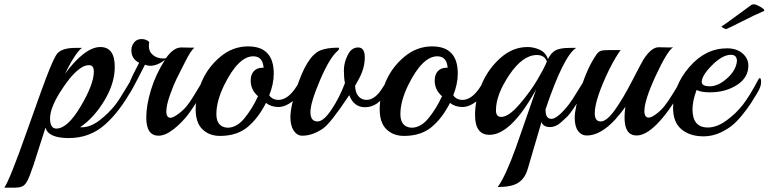

<svg xmlns="http://www.w3.org/2000/svg" viewBox="-142 -622 3563 890"><path d="M473 -214Q413 -104 343 -43Q273 18 177 18Q81 18 69 -31L13 144Q-7 203 -17.5 220.5Q-28 238 -41 243Q-54 248 -74 248H-122Q-96 210 -17 -14.5Q62 -239 87.5 -301Q113 -363 125 -376Q149 -400 208 -400H238Q209 -380 159 -280Q252 -404 323 -404Q390 -404 390 -312Q390 -236 342 -156Q294 -76 229 -32H237Q278 -32 320.5 -65Q363 -98 394 -138Q411 -160 442 -212.5Q473 -265 475 -265Q483 -265 483 -248Q483 -231 473 -214ZM278 -319Q275 -320 269 -320Q248 -320 223 -300Q182 -268 136 -194Q90 -120 90 -73Q90 -26 119 -26Q171 -26 232 -129Q293 -232 293 -290Q293 -315 278 -319Z M698 -402 749 -401H759Q744 -390 716.5 -336Q689 -282 675.5 -254.5Q662 -227 645.5 -180.5Q629 -134 629 -105Q629 -76 649 -76Q662 -77 685.5 -94.5Q709 -112 724.5 -131.5Q740 -151 758.5 -181.5Q777 -212 790.5 -234.5Q804 -257 806 -257Q813 -257 813 -238.5Q813 -220 803 -203Q760 -132 732 -94Q704 -56 664.5 -24.5Q625 7 593 7Q536 7 536 -77Q536 -134 558 -206Q580 -278 623 -345Q588 -317 553 -317Q542 -317 530 -322Q459 -182 453.5 -182Q448 -182 448 -198.5Q448 -215 460.5 -244.5Q473 -274 487.5 -301Q502 -328 503 -331Q467 -349 467 -389Q467 -409 479.5 -425Q492 -441 514 -441Q536 -441 550 -427Q548 -421 548 -409Q548 -382 567.5 -366.5Q587 -351 615 -351Q623 -351 627 -352Q662 -402 698 -402Z M1247 -246Q1250 -252 1253 -252Q1259 -252 1259 -237Q1259 -189 1220.5 -157.5Q1182 -126 1148.5 -126Q1115 -126 1091 -145Q1055 -74 1005.5 -33Q956 8 878 8Q828 8 796.5 -22.5Q765 -53 765 -115.5Q765 -178 793.5 -244.5Q822 -311 879.5 -359Q937 -407 1008 -407Q1127 -407 1127 -281Q1127 -233 1106 -180Q1121 -159 1149 -159Q1201 -159 1247 -246ZM1080 -308Q1076 -361 1032 -361Q963 -361 897 -227Q861 -153 861 -93Q861 -33 913 -30Q956 -30 992.5 -75.5Q1029 -121 1054 -176Q1020 -205 1020 -249Q1020 -276 1034.5 -292Q1049 -308 1074 -308Z M1653 -198Q1612 -125 1550 -125Q1498 -125 1477 -181Q1390 -50 1355 -26Q1306 7 1259 7Q1235 7 1219.5 -16.5Q1204 -40 1204 -80.5Q1204 -121 1229 -202Q1278 -361 1342 -388Q1373 -401 1426 -401Q1430 -401 1430 -397Q1430 -393 1424 -387Q1386 -355 1341.5 -250.5Q1297 -146 1297 -102.5Q1297 -59 1330 -59Q1358 -59 1395 -114.5Q1432 -170 1457 -237Q1452 -260 1452 -295.5Q1452 -331 1469.5 -366.5Q1487 -402 1518 -402Q1549 -402 1549 -356Q1549 -302 1516 -246Q1507 -230 1504 -224Q1505 -193 1519.5 -176Q1534 -159 1557 -159Q1593 -159 1624 -204Q1636 -222 1645.5 -236.5Q1655 -251 1656 -251Q1660 -251 1660 -230Q1660 -209 1653 -198Z M2100 -246Q2103 -252 2106 -252Q2112 -252 2112 -237Q2112 -189 2073.5 -157.5Q2035 -126 2001.5 -126Q1968 -126 1944 -145Q1908 -74 1858.5 -33Q1809 8 1731 8Q1681 8 1649.5 -22.5Q1618 -53 1618 -115.5Q1618 -178 1646.5 -244.5Q1675 -311 1732.5 -359Q1790 -407 1861 -407Q1980 -407 1980 -281Q1980 -233 1959 -180Q1974 -159 2002 -159Q2054 -159 2100 -246ZM1933 -308Q1929 -361 1885 -361Q1816 -361 1750 -227Q1714 -153 1714 -93Q1714 -33 1766 -30Q1809 -30 1845.5 -75.5Q1882 -121 1907 -176Q1873 -205 1873 -249Q1873 -276 1887.5 -292Q1902 -308 1927 -308Z M2573 -258Q2578 -258 2578 -239.5Q2578 -221 2572.5 -210.5Q2567 -200 2552.5 -176Q2538 -152 2532.5 -143Q2527 -134 2512 -112.5Q2497 -91 2487 -81Q2477 -71 2462 -58Q2436 -33 2406.5 -33Q2377 -33 2368 -56Q2359 -26 2337.5 48Q2316 122 2303.5 163.5Q2291 205 2260.5 225Q2230 245 2165 245Q2201 196 2249 63Q2266 16 2297 -74.5Q2328 -165 2343 -207Q2227 3 2127 3Q2060 3 2060 -89Q2060 -159 2090.5 -231Q2121 -303 2178 -353.5Q2235 -404 2303 -404Q2333 -404 2360.5 -391Q2388 -378 2398 -348Q2412 -377 2433 -388.5Q2454 -400 2499 -400H2529Q2471 -364 2387 -116V-111Q2387 -71 2414.5 -71Q2442 -71 2495 -138Q2509 -156 2540 -207Q2571 -258 2573 -258ZM2386 -321 2393 -337Q2382 -367 2347 -367Q2281 -367 2219 -275Q2157 -183 2157 -111Q2157 -80 2181 -80Q2216 -80 2266.5 -139Q2317 -198 2347.5 -250Q2378 -302 2386 -321Z M2911 -403 2959 -402Q2974 -402 2978 -403Q2950 -384 2897.5 -270.5Q2845 -157 2845 -107Q2845 -77 2865 -77Q2878 -77 2900.5 -94Q2923 -111 2939 -131.5Q2955 -152 2973.5 -182Q2992 -212 3005.5 -234Q3019 -256 3021 -256Q3027 -256 3027 -237Q3027 -218 3016 -201Q2892 6 2809 6Q2753 6 2753 -77Q2753 -103 2757 -127Q2663 6 2578 6Q2553 6 2537.5 -15Q2522 -36 2522 -77Q2522 -118 2551 -212.5Q2580 -307 2622 -368Q2632 -383 2643.5 -386.5Q2655 -390 2687 -390H2735Q2710 -356 2681 -298Q2615 -161 2615 -97Q2615 -59 2642.5 -59Q2670 -59 2708 -112Q2746 -165 2789.5 -249.5Q2833 -334 2840 -345Q2877 -403 2911 -403Z M3380 -260Q3386 -260 3386 -240.5Q3386 -221 3370 -194Q3354 -167 3338.5 -143Q3323 -119 3297 -87Q3271 -55 3246 -36Q3183 10 3119.5 10Q3056 10 3017 -22.5Q2978 -55 2978 -122Q2978 -224 3053 -311Q3128 -398 3228 -398Q3273 -398 3300 -374.5Q3327 -351 3327 -318Q3327 -262 3274 -228Q3221 -194 3149 -194Q3107 -194 3087 -205Q3068 -154 3068 -115Q3068 -31 3139 -31Q3181 -31 3225.5 -63.5Q3270 -96 3301.5 -136.5Q3333 -177 3373 -253Q3377 -260 3380 -260ZM3274 -339Q3274 -368 3246 -368Q3207 -368 3159 -320Q3111 -272 3111 -242Q3111 -222 3149 -222Q3187 -222 3228.5 -259Q3270 -296 3274 -339ZM3399 -571Q3359 -554 3293 -520.5Q3227 -487 3224 -487Q3221 -487 3211.5 -492Q3202 -497 3202 -499Q3211 -504 3267.5 -545.5Q3324 -587 3342 -600Q3346 -602 3354 -602Q3362 -602 3381.5 -591Q3401 -580 3401 -574Q3401 -572 3399 -571Z"/></svg>

Font: Playball
Style: Regular
Weight: 400
Designer: Robert E. Leuschke
Foundry: Robert E. Leuschke
Version: Version 1.001